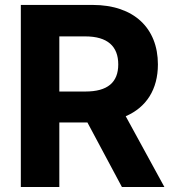

<svg xmlns="http://www.w3.org/2000/svg" viewBox="-20 -747 696 767"><path d="M217 0V-257.8H329.2L467 0H636.7L482.2 -282.7C565 -318.2 610.8 -390.3 610.8 -489.7C610.8 -634.2 515.3 -727.3 350.1 -727.3H63.2V0ZM320.7 -601.6C409.4 -601.6 452.4 -562.1 452.4 -489.7C452.4 -417.6 409.4 -381.4 321.4 -381.4H217V-601.6Z"/></svg>

Font: Inter-Hewn
Style: Bold
Weight: 700
Designer: Rasmus Andersson
Foundry: rsms
Version: Version 3.012;git-f93a4a705